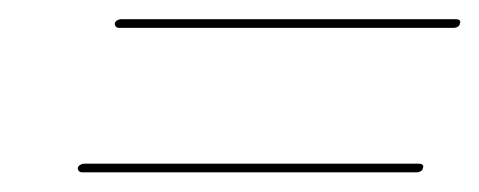

<svg xmlns="http://www.w3.org/2000/svg" viewBox="-20 -443 499 200"><path d="M99.5 -418.5Q100 -420.5 102 -421.8Q104 -423 106.5 -423H455Q457.5 -423 458.8 -421.8Q460 -420.5 459 -418.5Q459 -416.5 457 -415.2Q455 -414 453 -414H104Q102 -414 100.8 -415.2Q99.5 -416.5 99.5 -418.5ZM61 -268Q61.5 -270 63.5 -271.2Q65.5 -272.5 68 -272.5H416.5Q419 -272.5 420.2 -271.2Q421.5 -270 420.5 -268Q420.5 -266 418.5 -264.8Q416.5 -263.5 414.5 -263.5H65.5Q63.5 -263.5 62.2 -264.8Q61 -266 61 -268Z"/></svg>

Font: Fraunces 120pt SemiBold
Style: Italic
Weight: 600
Italic angle: -16°
Version: Version 1.000;[b76b70a41]